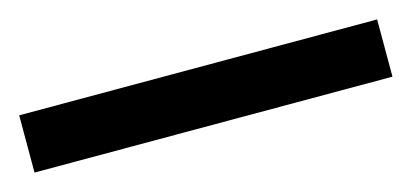

<svg xmlns="http://www.w3.org/2000/svg" viewBox="-29 -919 521 243"><g transform="rotate(-15 231.5 -797.5)"><path d="M466 -760H-3V-835H466Z"/></g></svg>

Font: Noto Sans Georgian Condensed Medium
Style: Regular
Weight: 500
Width: 3
Designer: Monotype Design Team, Akaki Razmadze
Foundry: Google LLC
Version: Version 2.005; ttfautohint (v1.8.4.7-5d5b)